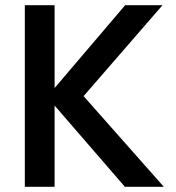

<svg xmlns="http://www.w3.org/2000/svg" viewBox="-20 -715 673 735"><path d="M458 0 189 -311V0H75V-695H189V-378L459 -695H602L300 -347L607 0Z"/></svg>

Font: Poppins Medium A&M
Style: Regular
Weight: 500
Designer: Ninad Kale (Devanagari), Jonny Pinhorn (Latin)
Foundry: Indian Type Foundry
Version: 4.004